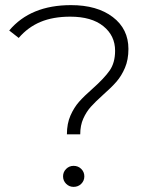

<svg xmlns="http://www.w3.org/2000/svg" viewBox="-20 -725 602 749"><path d="M255 -274.5C245.7 -253.5 241 -229 241 -201H293C293 -224.3 297 -244.8 305 -262.5C313 -280.2 322.7 -295.3 334 -308C345.3 -320.7 361.3 -336.3 382 -355C404 -374.3 421.5 -391.5 434.5 -406.5C447.5 -421.5 458.5 -439.5 467.5 -460.5C476.5 -481.5 481 -506 481 -534C481 -586 460.7 -627.5 420 -658.5C379.3 -689.5 325 -705 257 -705C151.7 -705 71.3 -672 16 -606L53 -577C77 -605 105.3 -625.8 138 -639.5C170.7 -653.2 209.3 -660 254 -660C309.3 -660 352.3 -647.7 383 -623C413.7 -598.3 429 -566.3 429 -527C429 -495.7 421.8 -469.8 407.5 -449.5C393.2 -429.2 371 -405.7 341 -379C319 -359.7 301.5 -342.7 288.5 -328C275.5 -313.3 264.3 -295.5 255 -274.5ZM238 -8C246 0 255.7 4 267 4C279 4 289 0 297 -8C305 -16 309 -25.7 309 -37C309 -48.3 305 -58 297 -66C289 -74 279 -78 267 -78C255.7 -78 246 -74 238 -66C230 -58 226 -48.3 226 -37C226 -25.7 230 -16 238 -8Z"/></svg>

Font: Montserrat Custom ExtraLight
Style: Regular
Weight: 300
Designer: Julieta Ulanovsky
Foundry: Julieta Ulanovsky
Version: Version 7.200